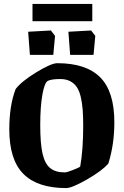

<svg xmlns="http://www.w3.org/2000/svg" viewBox="-20 -938 624 969"><path d="M144 -831.1V-918H445.8V-831.1ZM130.9 -661.1 122.1 -777.8 236.8 -784.2 257.8 -756.8 249 -661.1ZM334 -661.1 325.2 -777.8 439.9 -784.2 460.9 -756.8 452.1 -661.1ZM314 11.2Q169.4 11.2 98.1 -60.3Q26.9 -131.8 26.9 -285.2Q26.9 -405.8 59.1 -488.8Q88.9 -527.8 163.8 -573.5Q238.8 -619.1 269 -619.1Q414.6 -619.1 485.8 -547.6Q557.1 -476.1 557.1 -320.8Q557.1 -209 526.9 -112.8Q496.1 -76.7 419.7 -32.7Q343.3 11.2 314 11.2ZM307.1 -67.9Q317.4 -67.9 348.9 -80.3Q380.4 -92.8 384.8 -97.2Q399.9 -182.1 399.9 -303.2Q399.9 -351.1 397.2 -385.3Q394.5 -419.4 387.2 -450.2Q379.9 -481 366.9 -499.5Q354 -518.1 333.5 -528.6Q313 -539.1 284.2 -539.1Q240.2 -539.1 221.2 -529.8Q204.6 -520.5 193.8 -459.5Q183.1 -398.4 183.1 -306.2Q183.1 -213.9 194.6 -163.1Q206.1 -112.3 232.7 -90.1Q259.3 -67.9 307.1 -67.9Z"/></svg>

Font: Grenze
Style: Bold
Weight: 700
Designer: Renata Polastri
Foundry: Omnibus-Type
Version: Version 1.002;PS 001.002;hotconv 1.0.88;makeotf.lib2.5.64775